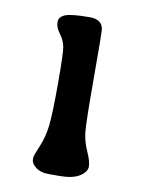

<svg xmlns="http://www.w3.org/2000/svg" viewBox="-63 -532 434 579"><g transform="rotate(10 154.0 -242.5)"><path d="M158.2 1.5H125Q101.1 1.5 86.2 -9.8Q71.3 -21 71.3 -34.2V-40Q71.3 -45.4 84.5 -76.2Q97.7 -106.9 101.8 -143.3Q106 -179.7 106 -273.4Q106 -367.2 102.1 -385.7Q98.1 -404.3 85.2 -421.4Q72.3 -438.5 72.3 -454.6Q72.3 -470.7 91.1 -478.3Q109.9 -485.8 166 -485.8Q201.7 -485.8 207.5 -459Q209.5 -450.2 209.5 -309.6Q209.5 -168.9 212.9 -140.6Q216.3 -112.3 228.8 -85Q241.2 -57.6 241.2 -41.5Q241.2 -25.4 220.5 -12Q199.7 1.5 158.2 1.5Z"/></g></svg>

Font: Averia Gruesa Libre
Style: Regular
Weight: 400
Italic angle: -1.70001°
Version: Version 1.002